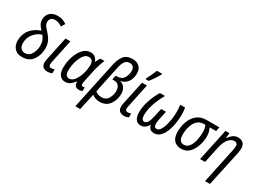

<svg xmlns="http://www.w3.org/2000/svg" viewBox="-41 -1663 3730 2773"><g transform="rotate(30 1824.0 -276.5)"><path d="M200 10Q318 10 376 -73Q434 -156 434 -265Q434 -335 408.5 -386Q383 -437 340 -483Q308 -517 286 -545.5Q264 -574 264 -612Q264 -649 286 -671.5Q308 -694 352 -694Q387 -694 416.5 -682Q446 -670 469 -653L506 -716Q483 -733 444.5 -748.5Q406 -764 354 -764Q276 -764 229.5 -720.5Q183 -677 183 -609Q183 -563 203.5 -527.5Q224 -492 255 -460Q151 -426 90 -350Q29 -274 29 -166Q29 -90 72 -40Q115 10 200 10ZM208 -60Q162 -60 137.5 -91Q113 -122 113 -174Q113 -261 165 -326Q217 -391 294 -417Q319 -389 334.5 -352.5Q350 -316 350 -263Q350 -192 315 -126Q280 -60 208 -60Z M623 10Q664 10 700 -7V-72Q667 -61 644 -61Q607 -61 607 -103Q607 -123 614 -153L695 -536H613L533 -158Q523 -115 523 -89Q523 -37 550.5 -13.5Q578 10 623 10Z M919 10Q965 10 1000 -15.5Q1035 -41 1066 -83H1069Q1068 -44 1085.5 -17Q1103 10 1150 10Q1182 10 1206 -3V-65Q1191 -59 1177 -59Q1150 -59 1150 -91Q1150 -112 1158 -146L1197 -328Q1211 -390 1229 -446.5Q1247 -503 1264 -536H1197Q1184 -522 1172.5 -500Q1161 -478 1153 -458H1149Q1136 -497 1107.5 -521.5Q1079 -546 1031 -546Q959 -546 906 -488.5Q853 -431 823.5 -341.5Q794 -252 794 -156Q794 -75 828 -32.5Q862 10 919 10ZM946 -60Q878 -60 878 -160Q878 -224 897.5 -297.5Q917 -371 953 -423Q989 -475 1039 -475Q1116 -475 1116 -380Q1116 -354 1112 -322Q1108 -290 1098 -252Q1079 -178 1038.5 -119Q998 -60 946 -60Z M1225 240H1306L1366 -34Q1387 -17 1418 -3.5Q1449 10 1493 10Q1601 10 1656 -68Q1711 -146 1711 -244Q1711 -308 1681 -348.5Q1651 -389 1603 -399Q1682 -416 1721 -473.5Q1760 -531 1760 -613Q1760 -684 1719 -724.5Q1678 -765 1606 -765Q1505 -765 1459.5 -706Q1414 -647 1394 -555ZM1484 -61Q1421 -61 1380 -99L1476 -555Q1490 -617 1516 -656Q1542 -695 1595 -695Q1636 -695 1655.5 -671Q1675 -647 1675 -607Q1675 -541 1642 -487.5Q1609 -434 1534 -434H1509L1494 -363H1519Q1576 -363 1602 -329.5Q1628 -296 1628 -241Q1628 -180 1594.5 -120.5Q1561 -61 1484 -61Z M1899 10Q1940 10 1976 -7V-72Q1943 -61 1920 -61Q1883 -61 1883 -103Q1883 -123 1890 -153L1971 -536H1889L1809 -158Q1799 -115 1799 -89Q1799 -37 1826.5 -13.5Q1854 10 1899 10ZM1908 -606H1959Q1985 -638 2023.5 -696Q2062 -754 2075 -781L2076 -793H1990Q1977 -758 1952 -704.5Q1927 -651 1909 -619Z M2178 10Q2257 10 2303 -76Q2309 -38 2332 -14Q2355 10 2399 10Q2461 10 2503 -33Q2545 -76 2570 -142Q2595 -208 2606 -280.5Q2617 -353 2617 -412Q2617 -484 2608 -536H2526Q2530 -508 2532 -477.5Q2534 -447 2534 -411Q2534 -364 2526 -304.5Q2518 -245 2502 -190Q2486 -135 2461.5 -99Q2437 -63 2403 -63Q2359 -63 2359 -125Q2359 -158 2371 -215L2399 -345H2318L2289 -209Q2259 -63 2198 -63Q2176 -63 2162 -82.5Q2148 -102 2148 -148Q2148 -242 2184.5 -344.5Q2221 -447 2273 -536H2188Q2133 -446 2099 -343Q2065 -240 2065 -148Q2065 -75 2093.5 -32.5Q2122 10 2178 10Z M2851 9Q2936 9 2988.5 -46.5Q3041 -102 3065 -181Q3089 -260 3089 -330Q3089 -377 3079 -408.5Q3069 -440 3058 -466H3165L3179 -536H2969Q2869 -536 2807 -483.5Q2745 -431 2716.5 -349.5Q2688 -268 2688 -182Q2688 -85 2732.5 -38Q2777 9 2851 9ZM2858 -61Q2772 -61 2772 -184Q2772 -250 2790.5 -315Q2809 -380 2851 -423Q2893 -466 2962 -466H2988Q2996 -446 3002 -417.5Q3008 -389 3008 -354Q3008 -286 2993 -218.5Q2978 -151 2944.5 -106Q2911 -61 2858 -61Z M3388 240H3470L3594 -335Q3599 -358 3602.5 -383Q3606 -408 3606 -430Q3606 -488 3574 -517Q3542 -546 3491 -546Q3441 -546 3404 -517.5Q3367 -489 3342 -451H3338L3348 -536H3281L3167 0H3250L3305 -260Q3328 -371 3372.5 -422.5Q3417 -474 3465 -474Q3522 -474 3522 -417Q3522 -400 3518.5 -379Q3515 -358 3510 -335Z"/></g></svg>

Font: Noto Sans UI SemiCondensed
Style: Italic
Weight: 400
Width: 4
Italic angle: -12°
Designer: Monotype Design Team
Foundry: Monotype Imaging Inc.
Version: Version 1.901